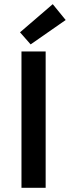

<svg xmlns="http://www.w3.org/2000/svg" viewBox="-20 -901 335 921"><path d="M83 0V-654H199V0ZM127 -688 76 -746 233 -881 295 -805Z"/></svg>

Font: Giro Sans Semibold
Style: Regular
Weight: 600
Designer: Paul D. Hunt
Foundry: Adobe Systems Incorporated
Version: Version 1.000;PS 1.0;hotconv 1.0.88;makeotf.lib2.5.647800